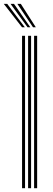

<svg xmlns="http://www.w3.org/2000/svg" viewBox="-55 -988 276 1008"><path d="M124 0V-800H140V0ZM60.8 0V-800H76.5V0ZM92.5 0V-800H108.2V0ZM60.5 -845 -35.2 -967.8H-17.2L75.2 -845ZM89.5 -845 0.2 -967.8H18.5L104 -845ZM118.2 -845 36 -967.8H54.2L133 -845Z"/></svg>

Font: Big Shoulders Inline Text
Style: Regular
Weight: 400
Designer: Patric King
Foundry: XO Type Co
Version: Version 1.000